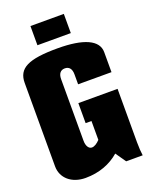

<svg xmlns="http://www.w3.org/2000/svg" viewBox="-166 -985 842 1081"><g transform="rotate(-20 255.0 -445.0)"><path d="M155 -785H355V-900H155ZM295 -500H495V-620C495 -692 411 -730 255 -730C80 -730 15 -698 15 -610V-110C15 -40 72 10 155 10C238 10 306 -17 358 -62L401 0H500C497 -20 495 -49 495 -80V-400H260V-280H295V-167C279 -150 262 -139 247 -139C228 -139 215 -160 215 -190V-560C215 -592 229 -610 255 -610C281 -610 295 -592 295 -560Z"/></g></svg>

Font: MikodacsPCS
Style: Regular
Weight: 900
Designer: gluk (gluksza@wp.pl)
Foundry: gluk (gluksza@wp.pl)
Version: Version 0.27